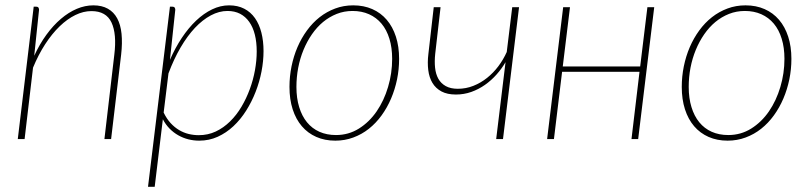

<svg xmlns="http://www.w3.org/2000/svg" viewBox="-20 -520 3036 718"><path d="M46.5 0 106 -495H116Q121.5 -495 123.8 -491.5Q126 -488 126 -483.5L108 -311.5Q128 -355 153.5 -390Q179 -425 207.8 -449.5Q236.5 -474 267.2 -487Q298 -500 329 -500Q361 -500 383.2 -487.5Q405.5 -475 418.2 -451.5Q431 -428 434.5 -393.8Q438 -359.5 433 -315.5L395.5 0H370.5L407.5 -315.5Q417 -393 397 -435.8Q377 -478.5 322 -478.5Q292 -478.5 261.8 -463.8Q231.5 -449 203 -421.5Q174.5 -394 149 -354.8Q123.5 -315.5 103.5 -267L72 0Z M533.5 178.5 615.5 -495H625Q631 -495 633.2 -491.5Q635.5 -488 635.5 -483.5L615.5 -296Q635 -341 660 -378.5Q685 -416 713.5 -443Q742 -470 773.2 -485Q804.5 -500 836.5 -500Q869 -500 893.2 -487.5Q917.5 -475 933.5 -452.2Q949.5 -429.5 957.5 -398Q965.5 -366.5 965.5 -329Q965.5 -292 958 -253Q950.5 -214 936 -176.8Q921.5 -139.5 900.5 -106.2Q879.5 -73 852.8 -48Q826 -23 794 -8.5Q762 6 725 6Q704 6 684.2 1Q664.5 -4 646.8 -14Q629 -24 614.2 -39Q599.5 -54 589 -74L558.5 178.5ZM830.5 -479Q799.5 -479 768.5 -462.5Q737.5 -446 709 -415.8Q680.5 -385.5 655.2 -342.2Q630 -299 610 -245.5L592 -99Q603.5 -75.5 618.2 -59.5Q633 -43.5 650 -33.5Q667 -23.5 685.5 -19Q704 -14.5 723.5 -14.5Q757.5 -14.5 786.8 -28.2Q816 -42 840.2 -65.8Q864.5 -89.5 883 -120.8Q901.5 -152 914.2 -186.8Q927 -221.5 933.5 -257.8Q940 -294 940 -327.5Q940 -362.5 933 -390.5Q926 -418.5 912 -438.2Q898 -458 877.8 -468.5Q857.5 -479 830.5 -479Z M1236.5 -15Q1283.5 -15 1322.2 -39.2Q1361 -63.5 1388.5 -103.5Q1416 -143.5 1431.2 -194.8Q1446.5 -246 1446.5 -300Q1446.5 -342 1436.2 -375.2Q1426 -408.5 1406.8 -431.5Q1387.5 -454.5 1360 -466.8Q1332.5 -479 1298.5 -479Q1267 -479 1239.2 -468Q1211.5 -457 1188.2 -437.8Q1165 -418.5 1146.5 -391.8Q1128 -365 1115 -333.5Q1102 -302 1095.2 -266.8Q1088.5 -231.5 1088.5 -195Q1088.5 -153 1098.8 -119.5Q1109 -86 1128 -62.8Q1147 -39.5 1174.5 -27.2Q1202 -15 1236.5 -15ZM1234 6Q1194.5 6 1162.8 -8Q1131 -22 1108.8 -48Q1086.5 -74 1074.5 -111.2Q1062.5 -148.5 1062.5 -195Q1062.5 -234 1070.2 -272Q1078 -310 1092.5 -343.8Q1107 -377.5 1128 -406.2Q1149 -435 1175.5 -455.8Q1202 -476.5 1233.5 -488.2Q1265 -500 1301 -500Q1340.5 -500 1372.2 -486Q1404 -472 1426.2 -446Q1448.5 -420 1460.5 -383Q1472.5 -346 1472.5 -300Q1472.5 -261 1464.8 -223.2Q1457 -185.5 1442.5 -151.5Q1428 -117.5 1407 -88.5Q1386 -59.5 1359.5 -38.5Q1333 -17.5 1301.2 -5.8Q1269.5 6 1234 6Z M1602 -493H1627.5L1607.5 -318.5Q1604.5 -290.5 1607 -266.8Q1609.5 -243 1619.2 -225.5Q1629 -208 1647 -198Q1665 -188 1692 -188Q1722.5 -188 1750.2 -199Q1778 -210 1801.5 -228.8Q1825 -247.5 1843.8 -272.5Q1862.5 -297.5 1875 -325.5L1895.5 -493H1921L1861 0H1835.5L1870.5 -287.5Q1856.5 -263.5 1837 -241.5Q1817.5 -219.5 1793.8 -202.8Q1770 -186 1742.5 -176.2Q1715 -166.5 1685 -166.5Q1652.5 -166.5 1631 -178Q1609.5 -189.5 1597.2 -209.8Q1585 -230 1581.5 -258Q1578 -286 1582 -318.5Z M2426.5 -493 2366.5 0H2341.5L2371.5 -251.5H2082L2051.5 0H2026L2086 -493H2111.5L2084.5 -271.5H2374L2401 -493Z M2703.5 -15Q2750.5 -15 2789.2 -39.2Q2828 -63.5 2855.5 -103.5Q2883 -143.5 2898.2 -194.8Q2913.5 -246 2913.5 -300Q2913.5 -342 2903.2 -375.2Q2893 -408.5 2873.8 -431.5Q2854.5 -454.5 2827 -466.8Q2799.5 -479 2765.5 -479Q2734 -479 2706.2 -468Q2678.5 -457 2655.2 -437.8Q2632 -418.5 2613.5 -391.8Q2595 -365 2582 -333.5Q2569 -302 2562.2 -266.8Q2555.5 -231.5 2555.5 -195Q2555.5 -153 2565.8 -119.5Q2576 -86 2595 -62.8Q2614 -39.5 2641.5 -27.2Q2669 -15 2703.5 -15ZM2701 6Q2661.5 6 2629.8 -8Q2598 -22 2575.8 -48Q2553.5 -74 2541.5 -111.2Q2529.5 -148.5 2529.5 -195Q2529.5 -234 2537.2 -272Q2545 -310 2559.5 -343.8Q2574 -377.5 2595 -406.2Q2616 -435 2642.5 -455.8Q2669 -476.5 2700.5 -488.2Q2732 -500 2768 -500Q2807.5 -500 2839.2 -486Q2871 -472 2893.2 -446Q2915.5 -420 2927.5 -383Q2939.5 -346 2939.5 -300Q2939.5 -261 2931.8 -223.2Q2924 -185.5 2909.5 -151.5Q2895 -117.5 2874 -88.5Q2853 -59.5 2826.5 -38.5Q2800 -17.5 2768.2 -5.8Q2736.5 6 2701 6Z"/></svg>

Font: Lato Thin
Style: Italic
Weight: 200
Italic angle: -7°
Designer: Lukasz Dziedzic
Foundry: tyPoland Lukasz Dziedzic
Version: Version 2.007; 2014-02-27